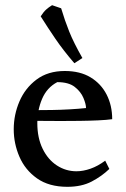

<svg xmlns="http://www.w3.org/2000/svg" viewBox="-20 -710 486 741"><path d="M230 -436Q289 -436 329.5 -411.5Q370 -387 391.5 -345Q413 -303 413 -250Q392 -247 359 -245.5Q326 -244 288 -243.5Q250 -243 214 -243Q166 -243 131 -243.5Q96 -244 97 -244V-285Q102 -285 125 -285Q148 -285 181 -285.5Q214 -286 249 -288Q284 -290 312 -293Q312 -308 302 -332Q292 -356 268.5 -374.5Q245 -393 201 -393Q161 -372 142.5 -328.5Q124 -285 124 -235Q124 -178 144.5 -136Q165 -94 199.5 -71.5Q234 -49 275 -49Q301 -49 329.5 -59Q358 -69 386 -90L402 -58Q373 -30 334 -9.5Q295 11 240 11Q169 11 123 -21.5Q77 -54 55 -105Q33 -156 33 -211Q33 -267 55 -318.5Q77 -370 121 -403Q165 -436 230 -436ZM181 -690Q189 -687 198.5 -684Q208 -681 216 -678Q230 -631 247 -588.5Q264 -546 298 -486L267 -466Q224 -516 194 -560Q164 -604 137 -647Q148 -664 158 -673Q168 -682 181 -690Z"/></svg>

Font: Ruwudu
Style: Regular
Weight: 400
Designer: Becca Hirsbrunner Spalinger
Foundry: SIL International
Version: Version 3.000